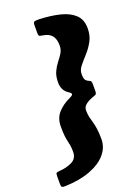

<svg xmlns="http://www.w3.org/2000/svg" viewBox="-282 -854 786 1076"><g transform="rotate(-20 111.0 -315.5)"><path d="M96.5 -779.5Q162.5 -777 216.2 -764Q270 -751 301.8 -721.5Q333.5 -692 333.5 -640Q333.5 -596 315.5 -563.2Q297.5 -530.5 273.8 -504.5Q250 -478.5 231.8 -456Q213.5 -433.5 213.5 -409.5Q213.5 -384 219.8 -374.5Q226 -365 241 -359Q249 -356 251.2 -351.2Q253.5 -346.5 253.5 -335V-296Q253.5 -285 251.2 -279.2Q249 -273.5 240.5 -271Q225 -266 208 -258.2Q191 -250.5 179.2 -238.8Q167.5 -227 167.5 -209.5Q167.5 -185.5 171.5 -169.2Q175.5 -153 180.5 -135.8Q185.5 -118.5 189.5 -93.8Q193.5 -69 193.5 -29Q193.5 20.5 159.5 60Q125.5 99.5 62.2 123.2Q-1 147 -88 149.5Q-101 150 -106 146.8Q-111 143.5 -111 129V84.5Q-111 67 -107.5 63.2Q-104 59.5 -88 58.5Q-46.5 56 -13.2 39.8Q20 23.5 20 -16Q20 -40.5 17.5 -54.8Q15 -69 11.8 -82Q8.5 -95 6 -115.5Q3.5 -136 3.5 -173.5Q3.5 -222.5 32.5 -254.5Q61.5 -286.5 106.5 -307Q125 -315.5 124.8 -322.5Q124.5 -329.5 111 -338Q73.5 -361.5 73.5 -410Q73.5 -447.5 85.5 -473.2Q97.5 -499 113.2 -518.8Q129 -538.5 141 -558Q153 -577.5 153 -602Q153 -641.5 136 -661.8Q119 -682 86 -687Q73 -689 66 -691Q59 -693 59 -710V-756.5Q59 -776 69 -778Q79 -780 96.5 -779.5Z"/></g></svg>

Font: Besley* Narrow Heavy
Style: Italic
Weight: 800
Width: 4
Italic angle: -13°
Designer: Owen Earl
Foundry: indestructible type*
Version: Version 3.000; ttfautohint (v1.8.3)